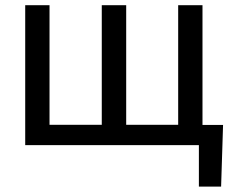

<svg xmlns="http://www.w3.org/2000/svg" viewBox="-20 -548 862 725"><path d="M75.2 0V-528.3H167V-76.7H364.3V-528.3H456.5V-76.7H652.8V-528.3H744.6V-76.2H822.3L814.9 156.7H731V0Z"/></svg>

Font: Bert Sans Medium
Style: Regular
Weight: 500
Designer: Christian Robertson, Adam Twardoch, & Cristiano Sobral
Foundry: Google
Version: Version 12.135;January 10, 2020;FontCreator 12.0.0.2547 64-b